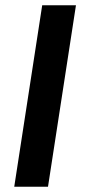

<svg xmlns="http://www.w3.org/2000/svg" viewBox="-20 -708 342 728"><path d="M34 0 140 -688H268L162 0Z"/></svg>

Font: Azeri Sans SemiBold
Style: Italic
Weight: 600
Designer: Hector Gatti & Omnibus-Type (original fonts) / Cristiano Sobral (main changes and remastering)
Foundry: Omnibus-Type
Version: Version 0.07;August 21, 2020;FontCreator 13.0.0.2681 64-bit;